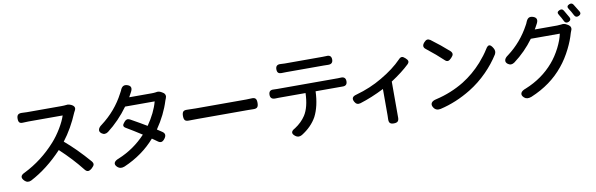

<svg xmlns="http://www.w3.org/2000/svg" viewBox="-56 -1377 6191 1995"><g transform="rotate(-10 3040.0 -379.5)"><path d="M87 -8Q37 -59 106 -89Q294 -182 441 -346Q492 -403 535.5 -475.5Q579 -548 597 -605H237Q218 -605 180 -603Q152 -601 141 -612.5Q130 -624 130 -653.5Q130 -683 144 -695Q158 -707 188 -705Q224 -703 237 -703H419H601Q630 -703 654 -706Q666 -709 685 -704Q704 -699 718 -689L721 -687Q734 -677 737 -663.5Q740 -650 732 -636Q728 -629 721 -615Q654 -455 561 -335Q685 -230 812 -83Q829 -62 825 -46Q821 -31 799 -11Q775 10 757 9.5Q739 9 721 -15Q624 -138 495 -258Q335 -88 158 4Q118 23 87 -8Z M1045 -27Q1054 -49 1093 -63Q1259 -131 1383 -264Q1288 -325 1223 -363Q1199 -376 1199 -392Q1199 -406 1219 -428Q1233 -445 1246 -448Q1260 -452 1278 -443Q1384 -384 1448 -345Q1534 -469 1564 -583H1408H1252Q1155 -449 1031 -354Q994 -328 962 -353Q937 -372 944 -396Q950 -419 979 -439Q1136 -557 1224 -726Q1230 -735 1239 -754Q1261 -816 1314 -798Q1373 -779 1335 -715Q1330 -707 1323 -693L1311 -671H1549Q1572 -671 1593 -674Q1622 -682 1652 -664L1665 -656Q1682 -646 1687 -629Q1692 -612 1684 -595Q1678 -579 1675 -572Q1631 -429 1536 -291Q1566 -273 1586 -258Q1631 -229 1596 -183Q1578 -159 1560 -156Q1542 -153 1519 -171Q1511 -177 1494 -189Q1477 -201 1468 -207Q1336 -56 1139 29Q1094 47 1065 21.5Q1036 -4 1045 -27Z M2560 -325Q2542 -326 2505 -326H2238H1972Q1908 -326 1880 -325Q1850 -324 1838.5 -337Q1827 -350 1827 -382Q1827 -414 1839 -427.5Q1851 -441 1882 -439Q1938 -437 1972 -437H2504Q2526 -437 2560 -439Q2591 -441 2603 -427Q2614 -415 2614 -382.5Q2614 -350 2602 -337Q2590 -324 2560 -325Z M2942 25Q2882 -19 2952 -55Q3023 -101 3065 -165Q3118 -247 3123 -396H2840Q2815 -396 2803 -395Q2751 -394 2751 -443Q2751 -494 2803 -490Q2816 -489 2840 -489H3160H3481Q3497 -489 3507 -490Q3563 -495 3563 -443Q3563 -393 3511 -396Q3496 -396 3481 -396H3229Q3223 -239 3169 -134Q3116 -39 3010 27Q2972 48 2942 25ZM3403 -644Q3387 -645 3358 -645H2963Q2932 -645 2917 -644Q2891 -643 2879 -654Q2867 -665 2867 -691Q2867 -742 2920 -738Q2948 -736 2963 -736H3160H3358Q3385 -736 3400 -737Q3456 -743 3456 -691Q3456 -642 3403 -644Z M3972 74Q3942 74 3930.5 60.5Q3919 47 3921 16Q3922 4 3922 -20V-298Q3790 -231 3667 -193Q3626 -181 3606 -218Q3575 -272 3640 -288Q3794 -331 3918 -405Q4054 -484 4140 -573Q4157 -592 4174 -591Q4189 -590 4210 -570Q4230 -552 4232 -538Q4235 -523 4218 -506Q4144 -435 4026 -358V-189V-20Q4026 -5 4026 11Q4028 45 4016 59.5Q4004 74 3972 74Z M4404 -17Q4384 -47 4398 -69Q4411 -89 4449 -97Q4610 -134 4748 -218Q4862 -289 4954 -392Q5012 -458 5050 -519Q5071 -555 5089.5 -553Q5108 -551 5129 -514Q5148 -481 5130 -449Q5072 -357 4992 -276Q4905 -188 4804 -126Q4646 -29 4477 10Q4428 20 4404 -17ZM4605 -483Q4537 -548 4434 -629Q4392 -660 4431 -702Q4447 -720 4462 -723Q4477 -726 4496 -714Q4547 -675 4594 -638Q4601 -632 4615 -620Q4663 -581 4682 -563Q4700 -545 4698 -528Q4696 -512 4676 -492Q4655 -470 4641 -468Q4624 -464 4605 -483Z M5333 -9Q5344 -31 5385 -45Q5565 -118 5683 -256Q5736 -317 5779 -401Q5819 -481 5832 -545H5679H5526Q5436 -422 5315 -332Q5278 -306 5245 -330Q5219 -349 5226 -375Q5233 -398 5263 -418Q5410 -528 5499 -694Q5508 -709 5512 -721Q5524 -752 5541 -763Q5559 -774 5588 -765Q5649 -745 5609 -679Q5604 -669 5598 -659Q5597 -657 5595 -653Q5588 -640 5583 -633H5820Q5842 -633 5863 -636Q5893 -643 5922 -625L5936 -617Q5953 -606 5958 -589.5Q5963 -573 5954 -555Q5948 -541 5946 -534Q5924 -455 5883 -373Q5835 -276 5773 -201Q5642 -39 5428 50Q5379 69 5350 42.5Q5321 16 5333 -9ZM5898 -664Q5893 -674 5882 -695Q5879 -701 5877 -704.5Q5875 -708 5870 -716Q5861 -733 5856 -740Q5835 -771 5871 -786Q5899 -798 5913 -776Q5915 -772 5921 -763Q5949 -716 5961 -694Q5976 -665 5944 -650Q5913 -637 5898 -664ZM6011 -707Q5997 -735 5989 -748Q5975 -772 5967 -783Q5946 -814 5982 -829Q6009 -840 6024 -818Q6050 -778 6075 -735Q6090 -707 6057 -692Q6027 -678 6011 -707Z"/></g></svg>

Font: GenSenRounded TW M
Style: Regular
Weight: 500
Version: Version 1.501;PS 1;hotconv 16.6.51;makeotf.lib2.5.65220